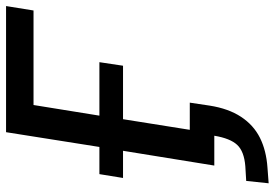

<svg xmlns="http://www.w3.org/2000/svg" viewBox="-160 -586 929 650"><g transform="rotate(-90 305.0 -260.5)"><path d="M10 184 18 108 68 105Q118 101 140 77.5Q162 54 171 0H70L120 -309H28L41 -389H133L183 -705H610L595 -612H275L239 -389H420L408 -309H227L191 -83H283L273 -16Q263 48 235 90.5Q207 133 164 154.5Q121 176 63 180Z"/></g></svg>

Font: Nunito Sans 7pt SemiCondensed SemiBold
Style: Italic
Weight: 600
Width: 4
Italic angle: -9°
Designer: Vernon Adams
Foundry: Vernon Adams
Version: Version 3.101;gftools[0.9.27]